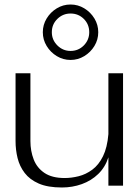

<svg xmlns="http://www.w3.org/2000/svg" viewBox="-20 -825 616 852"><path d="M255 7Q192 7 152 -10.5Q112 -28 89.5 -57.5Q67 -87 58 -123.5Q49 -160 49 -199V-500H115V-199Q115 -155 129.5 -117.5Q144 -80 177.5 -57.5Q211 -35 267 -35Q297 -35 329 -43Q361 -51 389.5 -72Q418 -93 437 -131.5Q456 -170 461 -230V-500H526V-1H461V-127Q447 -83 416 -53Q385 -23 343 -8Q301 7 255 7ZM293 -559Q260 -559 232 -576Q204 -593 187 -621Q170 -649 170 -682Q170 -715 187 -743Q204 -771 232 -788Q260 -805 293 -805Q326 -805 354 -788Q382 -771 399 -743Q416 -715 416 -682Q416 -649 399 -621Q382 -593 354 -576Q326 -559 293 -559ZM293 -599Q328 -599 352 -623.5Q376 -648 376 -682Q376 -717 352 -741Q328 -765 293 -765Q259 -765 234.5 -741Q210 -717 210 -682Q210 -648 234.5 -623.5Q259 -599 293 -599Z"/></svg>

Font: Panamera
Style: Regular
Weight: 400
Designer: Bastien Sozeau
Foundry: NBR — Bastien Sozeau
Version: Version 3.002; ttfautohint (v1.8.4.7-5d5b);gftools[0.9.33]